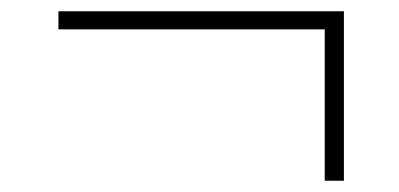

<svg xmlns="http://www.w3.org/2000/svg" viewBox="-20 -416 707 340"><path d="M555 -96V-364H83.5V-396H589V-96Z"/></svg>

Font: Encode Sans Condensed Thin Thin
Style: Regular
Weight: 250
Version: Version 3.002